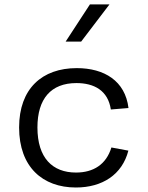

<svg xmlns="http://www.w3.org/2000/svg" viewBox="-20 -822 660 854"><path d="M551 -152 475.5 -166C452.5 -90.5 395.5 -54.5 318 -54.5C213.5 -54.5 146.5 -119.5 146.5 -255C146.5 -382.5 206.5 -452.5 320 -452.5C398.5 -452.5 460.5 -419.5 473 -335L551.5 -341.5C537 -462 444 -519 321.5 -519C167.5 -519 65 -428 65 -255C65 -79 170 12 317.5 12C435.5 12 523.5 -45.5 551 -152ZM272 -637 380 -802.5H467L341 -637Z"/></svg>

Font: Monaspace Neon Light
Style: Regular
Weight: 300
Designer: Riley Cran & the Lettermatic Team
Foundry: Lettermatic
Version: Version 1.200 (Monaspace Neon)